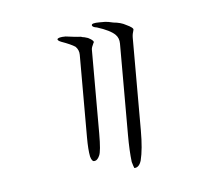

<svg xmlns="http://www.w3.org/2000/svg" viewBox="-31 -871 297 276"><g transform="rotate(-5 118.0 -732.5)"><path d="M121 -839H129Q133 -839 141 -837Q152 -836 159 -832Q170 -827 169 -824Q167 -818 167 -813V-679Q167 -652 163 -636Q160 -626 153 -626Q152 -628 150 -635Q148 -651 148 -674V-724V-732V-806Q148 -814 143 -819Q136 -826 117 -832Q110 -833 110 -836Q110 -839 121 -839ZM71 -823Q72 -823 75 -822.5Q78 -822 79 -822Q80 -822 83 -821.5Q86 -821 88 -821Q93 -821 95 -820Q97 -820 103 -818Q113 -813 110 -810Q107 -804 107 -801V-732V-724V-680Q107 -654 104 -648Q101 -641 96 -641Q93 -641 91 -648Q89 -658 89 -676V-795Q89 -802 84 -807Q78 -811 64 -816Q59 -818 59 -820Q60 -823 71 -823Z"/></g></svg>

Font: Kimchi
Style: Regular
Weight: 400
Version: Version 1.1